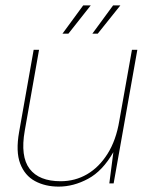

<svg xmlns="http://www.w3.org/2000/svg" viewBox="-20 -681 557 713"><path d="M198 12Q148 12 110 -8.5Q72 -29 55 -73.5Q38 -118 51 -191L105 -496H125L72 -196Q55 -100 90 -54Q125 -8 205 -8Q259 -8 303.5 -34Q348 -60 379.5 -110Q411 -160 423 -232L470 -496H490L402 0H386L401 -116Q361 -46 307 -17Q253 12 198 12ZM323 -556 400 -661H427L343 -556ZM212 -556 289 -661H317L234 -556Z"/></svg>

Font: DM Sans 24pt Thin
Style: Italic
Weight: 250
Italic angle: -10°
Designer: Colophon Foundry, Jonny Pinhorn
Foundry: Colophon Foundry
Version: Version 4.004;gftools[0.9.30]